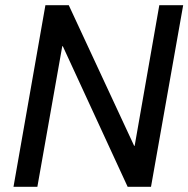

<svg xmlns="http://www.w3.org/2000/svg" viewBox="-20 -720 726 740"><path d="M155 -700H245L497 -158H499L594 -700H686L562 0H472L222 -542H220L124 0H32Z"/></svg>

Font: Chakra Petch Medium
Style: Italic
Weight: 500
Italic angle: -10°
Designer: Katatrad Aksorn Co.,Ltd.
Foundry: Cadson Demak Co.,Ltd.
Version: Version 1.000; ttfautohint (v1.6)